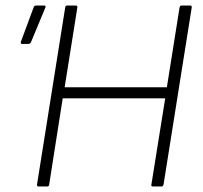

<svg xmlns="http://www.w3.org/2000/svg" viewBox="-20 -675 736 695"><path d="M120 0Q113 0 114 -7L216 -648Q217 -655 223 -655H254Q261 -655 260 -648L214 -359H584L630 -648Q631 -655 638 -655H668Q675 -655 674 -648L572 -7Q570 0 565 0H534Q526 0 528 -7L578 -319H207L158 -7Q157 0 151 0ZM60 -516Q53 -516 56 -525L102 -649Q104 -655 111 -655H140Q143 -655 144.5 -652.5Q146 -650 144 -647L92 -522Q89 -516 82 -516Z"/></svg>

Font: Sofia Sans ExtraLight
Style: Italic
Weight: 250
Italic angle: -9°
Version: Version 4.100-B